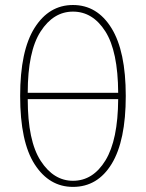

<svg xmlns="http://www.w3.org/2000/svg" viewBox="-20 -729 582 767"><path d="M60.5 -345.7Q60.5 -526.4 118.2 -617.7Q175.8 -709 271.5 -709Q368.2 -709 425.3 -616.7Q482.4 -524.4 482.4 -345.7Q482.4 -167 426.3 -74.7Q370.1 17.6 271.5 17.6Q176.8 17.6 118.7 -72.3Q60.5 -162.1 60.5 -345.7ZM90.8 -358.4H452.1Q451.2 -524.4 400.9 -603.5Q350.6 -682.6 271.5 -682.6Q193.4 -682.6 142.1 -603Q90.8 -523.4 90.8 -358.4ZM90.8 -333Q90.8 -166 142.6 -86.4Q194.3 -6.8 271.5 -6.8Q351.6 -6.8 401.4 -88.4Q451.2 -169.9 452.1 -333Z"/></svg>

Font: Gothic A1 Thin
Style: Regular
Weight: 250
Designer: HanYang I&C Co.,Ltd.
Foundry: HanYang I&C Co.,Ltd.
Version: Version 2.50